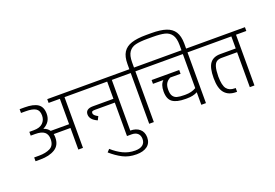

<svg xmlns="http://www.w3.org/2000/svg" viewBox="-147 -1377 3010 2098"><g transform="rotate(-20 1358.0 -328.0)"><path d="M722 -634V-590H602V0H548V-251H353Q357 -234 357 -211Q357 -120 291 -80Q225 -40 123 -40H65V-84H123Q201 -84 252 -110.5Q303 -137 303 -211Q303 -267 269.5 -294Q236 -321 162 -321H111V-365H163Q233 -365 268 -399Q303 -433 303 -486Q303 -545 266 -567.5Q229 -590 153 -590H96V-634H153Q257 -634 307 -600Q357 -566 357 -486Q357 -389 266 -344Q311 -329 334 -295H548V-590H417V-634Z M1272 -634V-590H1152V0H1098V-346H868Q845 -346 836 -341Q827 -336 827 -321Q827 -295 878 -269L857 -227Q773 -264 773 -326Q773 -358 795 -374Q817 -390 858 -390H1098V-590H702V-634Z M838 139 867 108Q926 161 990 192Q1054 223 1130 223Q1187 223 1217 199Q1247 175 1247 131Q1247 89 1222 66Q1197 43 1152 43H1098V-1H1152Q1219 -1 1259.5 33.5Q1300 68 1301 131Q1301 198 1255 232.5Q1209 267 1130 267Q1039 267 971 231.5Q903 196 838 139Z M2032 -695V-598H1978V-695Q1978 -775 1949.5 -815Q1921 -855 1870 -867Q1819 -879 1732 -879H1672Q1585 -879 1534 -867Q1483 -855 1454.5 -815Q1426 -775 1426 -695V-634H1546V-590H1426V0H1372V-590H1252V-634H1372V-695Q1372 -781 1403.5 -830.5Q1435 -880 1500.5 -901.5Q1566 -923 1672 -923H1732Q1838 -923 1902.5 -901.5Q1967 -880 1999 -830.5Q2031 -781 2032 -695Z M2152 -634V-590H2032V0H1978V-146Q1930 -119 1856 -119H1838Q1736 -119 1688 -154Q1640 -189 1640 -277Q1640 -358 1681 -396H1560V-440H1881V-396H1761Q1728 -380 1711 -352.5Q1694 -325 1694 -277Q1694 -229 1711 -204Q1728 -179 1758.5 -171Q1789 -163 1838 -163H1856Q1926 -163 1978 -194V-590H1526V-634Z M2716 -634V-590H2596V0H2542V-406H2362Q2326 -406 2304 -391.5Q2282 -377 2270.5 -338Q2259 -299 2258 -227Q2259 -123 2289.5 -83.5Q2320 -44 2382 -44H2394V0H2382Q2296 0 2250 -53.5Q2204 -107 2204 -227Q2204 -348 2242.5 -399Q2281 -450 2362 -450H2542V-590H2132V-634Z"/></g></svg>

Font: Biryani UltraLight
Style: Regular
Weight: 250
Designer: Dan Reynolds and Mathieu Réguer
Foundry: Dan Reynolds and Mathieu Réguer
Version: Version 1.003; ttfautohint (v1.1) -l 5 -r 5 -G 72 -x 0 -D la